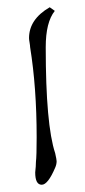

<svg xmlns="http://www.w3.org/2000/svg" viewBox="-20 -753 235 529"><path d="M131 -723Q106 -692 106 -623Q106 -409 132 -331Q136 -313 136 -309Q136 -300 132 -291Q112 -244 95 -244Q77 -244 77 -278Q77 -280 77.5 -283.5Q78 -287 78.5 -294Q79 -301 79 -307Q81 -323 81 -375Q81 -511 63 -623Q63 -627 61.5 -635.5Q60 -644 60 -648Q60 -700 117 -733Z"/></svg>

Font: Miso
Style: Regular
Weight: 400
Version: Version 1.1